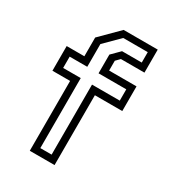

<svg xmlns="http://www.w3.org/2000/svg" viewBox="-182 -850 856 950"><g transform="rotate(30 246.0 -375.0)"><path d="M138.5 0V-399H37.5V-540H138.5V-647L241.5 -750H436.5V-618.5H302L280 -596V-540H436.5V-399H280V0ZM177 -37.5H241.5V-437.5H400V-502H241.5V-609L287.5 -655H400V-714.5H260L177 -632V-502H76.5V-437.5H177Z"/></g></svg>

Font: Tourney
Style: Regular
Weight: 400
Designer: Tyler Finck
Foundry: Etcetera Type Co
Version: Version 1.015